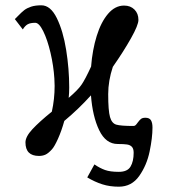

<svg xmlns="http://www.w3.org/2000/svg" viewBox="-20 -573 640 724"><path d="M309 96 336 47Q356.5 61 376 68Q395.5 75 428 75Q460.5 75 472.2 55.2Q484 35.5 484 3Q484 -12.5 477.2 -19.5Q470.5 -26.5 458.8 -28.2Q447 -30 424 -30Q379 -30 354 -82Q329 -134 323 -213.5Q276.5 -162 222.5 -117Q212 -79.5 198.8 -50Q185.5 -20.5 176 -10Q162 5.5 151.2 10.2Q140.5 15 127 15Q76 15 76 -36Q76 -57.5 102.2 -85.8Q128.5 -114 175.5 -152Q186 -199.5 186 -249Q186 -258 185 -277Q182 -324.5 170.5 -373.8Q159 -423 143.2 -455Q127.5 -487 113 -487Q94.5 -487 84.5 -481.5Q74.5 -476 66 -462L36 -501L47.5 -512.5Q61.5 -527 71.5 -534.8Q81.5 -542.5 97.2 -547.8Q113 -553 136 -553Q170.5 -553 194.2 -504.8Q218 -456.5 229.5 -384.8Q241 -313 241 -243Q241 -221.5 239 -204Q273.5 -233.5 287 -253Q301 -273 323.5 -322Q328.5 -385.5 344.8 -437.8Q361 -490 387.5 -521Q414 -552 448 -552Q472 -552 487 -537Q502 -522 502 -498Q502 -478.5 474 -428.8Q446 -379 405.5 -321Q388 -268.5 388 -218Q388 -155.5 394.8 -131.8Q401.5 -108 418.5 -103Q435.5 -98 483 -98Q488 -98 491.2 -101Q494.5 -104 499 -110.5Q505.5 -119.5 511.2 -124.2Q517 -129 528 -129Q543.5 -129 549.2 -119.5Q555 -110 555 -92Q555 -53.5 544.2 -1.8Q533.5 50 505 90.5Q476.5 131 428 131Q394 131 365.8 122Q337.5 113 309 96Z"/></svg>

Font: JuliaMono
Style: Regular
Weight: 400
Monospace: yes
Designer: cormullion
Foundry: corm
Version: Version 0.055; ttfautohint (v1.8.4)